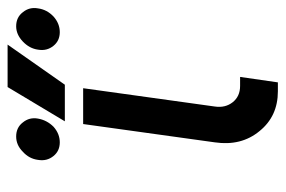

<svg xmlns="http://www.w3.org/2000/svg" viewBox="-140 -594 734 493"><g transform="rotate(-90 226.5 -347.0)"><path d="M155 -500 108 -162Q98 -94 137 -47Q175 0 239 0H262L276 -97H253Q226 -97 211 -116Q196 -135 200 -162L247 -500ZM162 -547H256L359 -694H250ZM123 -672Q101 -672 84 -655Q66 -639 63 -616Q59 -593 73 -576Q86 -560 108 -560Q130 -560 148 -576Q165 -593 169 -616Q173 -638 159 -655Q146 -672 123 -672ZM406 -672Q385 -672 367 -655Q349 -638 346 -616Q342 -593 356 -576Q369 -560 391 -560Q413 -560 431 -576Q449 -593 452 -616Q456 -638 442 -655Q429 -672 406 -672Z"/></g></svg>

Font: Unageo
Style: Medium-Italic
Weight: 500
Designer: Richard Sepsi
Foundry: Richard Sepsi
Version: Version 2.000